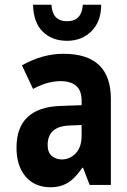

<svg xmlns="http://www.w3.org/2000/svg" viewBox="-20 -784 540 814"><path d="M409 -764H331Q327 -694 264 -694Q202 -694 198 -764H120Q122 -688 161.5 -649.5Q201 -611 264 -611Q327 -611 368 -652Q409 -693 409 -764ZM182 -169Q182 -249 276 -252L326 -254V-209Q326 -160 301 -134Q276 -108 242 -108Q217 -108 199.5 -123Q182 -138 182 -169ZM329 -73H332L360 0H450V-365Q450 -556 249 -556Q160 -556 73 -507L120 -407Q158 -427 186 -433.5Q214 -440 236 -440Q326 -440 326 -358V-338L238 -335Q50 -329 50 -158Q50 -80 89 -35Q128 10 195 10Q235 10 266.5 -8.5Q298 -27 329 -73Z"/></svg>

Font: Noto Sans Mono UI Condensed
Style: Bold
Weight: 700
Width: 3
Designer: Monotype Design team
Foundry: Monotype Imaging Inc.
Version: 1.000